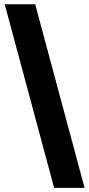

<svg xmlns="http://www.w3.org/2000/svg" viewBox="-20 -782 424 911"><path d="M236.8 109.4 2.4 -761.7H147L381.3 109.4Z"/></svg>

Font: Inter 28pt ExtraBold
Style: Regular
Weight: 800
Designer: Rasmus Andersson
Foundry: rsms
Version: Version 4.001;git-66647c0bb